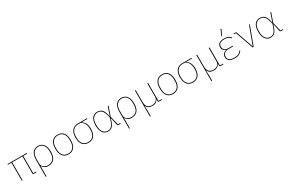

<svg xmlns="http://www.w3.org/2000/svg" viewBox="220 -2524 6798 4497"><g transform="rotate(-30 3619.0 -275.5)"><path d="M445 -487V-19H520V0H453Q438 0 431 -7Q424 -14 424 -29V-487H146V0H125V-487H30V-506H552V-487Z M657 200V-253Q657 -341 681 -399.5Q705 -458 750 -488Q795 -518 857 -518Q951 -518 1004 -451Q1057 -384 1057 -253Q1057 -121 1001 -54.5Q945 12 845 12Q778 12 737.5 -16.5Q697 -45 681 -78H678V200ZM845 -7Q936 -7 985 -66.5Q1034 -126 1034 -229V-277Q1034 -379 988 -439Q942 -499 857 -499Q772 -499 725 -437.5Q678 -376 678 -265V-143Q678 -103 701.5 -72Q725 -41 763 -24Q801 -7 845 -7Z M1387 12Q1321 12 1274 -18Q1227 -48 1202 -107Q1177 -166 1177 -253Q1177 -341 1202 -399.5Q1227 -458 1274 -488Q1321 -518 1387 -518Q1453 -518 1500 -488Q1547 -458 1572 -399.5Q1597 -341 1597 -253Q1597 -166 1572 -107Q1547 -48 1500 -18Q1453 12 1387 12ZM1387 -7Q1477 -7 1525.5 -67Q1574 -127 1574 -229V-277Q1574 -379 1525.5 -439Q1477 -499 1387 -499Q1297 -499 1248.5 -439Q1200 -379 1200 -277V-229Q1200 -127 1248.5 -67Q1297 -7 1387 -7Z M2180 -487H2024V-484Q2080 -451 2108.5 -394Q2137 -337 2137 -247Q2137 -163 2112 -105Q2087 -47 2040 -17.5Q1993 12 1927 12Q1861 12 1814 -17.5Q1767 -47 1742 -105Q1717 -163 1717 -247Q1717 -330 1743 -388Q1769 -446 1817.5 -476Q1866 -506 1933 -506H2180ZM1997 -487H1933Q1840 -487 1790 -426.5Q1740 -366 1740 -271V-223Q1740 -126 1788.5 -66.5Q1837 -7 1927 -7Q2017 -7 2065.5 -66.5Q2114 -126 2114 -223V-271Q2114 -339 2086.5 -394.5Q2059 -450 1997 -487Z M2800 -19V0H2741Q2728 0 2720.5 -6.5Q2713 -13 2708 -35L2666 -227H2663Q2637 -133 2608 -81Q2579 -29 2542 -8.5Q2505 12 2455 12Q2401 12 2358.5 -17.5Q2316 -47 2291.5 -106Q2267 -165 2267 -253Q2267 -341 2291.5 -400Q2316 -459 2358.5 -488.5Q2401 -518 2455 -518Q2506 -518 2546.5 -498Q2587 -478 2616 -426Q2645 -374 2663 -279H2666L2688 -346L2742 -506H2764L2677 -257L2735 -19ZM2455 -7Q2501 -7 2533.5 -26Q2566 -45 2590.5 -89Q2615 -133 2638 -207L2652 -253L2637 -312Q2619 -384 2593.5 -425Q2568 -466 2534 -482.5Q2500 -499 2455 -499Q2383 -499 2336.5 -439.5Q2290 -380 2290 -277V-229Q2290 -126 2336.5 -66.5Q2383 -7 2455 -7Z M2911 200V-253Q2911 -341 2935 -399.5Q2959 -458 3004 -488Q3049 -518 3111 -518Q3205 -518 3258 -451Q3311 -384 3311 -253Q3311 -121 3255 -54.5Q3199 12 3099 12Q3032 12 2991.5 -16.5Q2951 -45 2935 -78H2932V200ZM3099 -7Q3190 -7 3239 -66.5Q3288 -126 3288 -229V-277Q3288 -379 3242 -439Q3196 -499 3111 -499Q3026 -499 2979 -437.5Q2932 -376 2932 -265V-143Q2932 -103 2955.5 -72Q2979 -41 3017 -24Q3055 -7 3099 -7Z M3497 200H3476V-506H3497V-185Q3497 -93 3537.5 -50Q3578 -7 3652 -7Q3694 -7 3730 -22Q3766 -37 3788.5 -67.5Q3811 -98 3811 -144V-506H3832V-19H3917V0H3840Q3825 0 3818 -7Q3811 -14 3811 -29V-93L3824 -76H3808Q3795 -42 3756.5 -15Q3718 12 3650 12Q3592 12 3553.5 -11Q3515 -34 3495 -79H3492L3497 44Z M4212 12Q4146 12 4099 -18Q4052 -48 4027 -107Q4002 -166 4002 -253Q4002 -341 4027 -399.5Q4052 -458 4099 -488Q4146 -518 4212 -518Q4278 -518 4325 -488Q4372 -458 4397 -399.5Q4422 -341 4422 -253Q4422 -166 4397 -107Q4372 -48 4325 -18Q4278 12 4212 12ZM4212 -7Q4302 -7 4350.5 -67Q4399 -127 4399 -229V-277Q4399 -379 4350.5 -439Q4302 -499 4212 -499Q4122 -499 4073.5 -439Q4025 -379 4025 -277V-229Q4025 -127 4073.5 -67Q4122 -7 4212 -7Z M5005 -487H4849V-484Q4905 -451 4933.5 -394Q4962 -337 4962 -247Q4962 -163 4937 -105Q4912 -47 4865 -17.5Q4818 12 4752 12Q4686 12 4639 -17.5Q4592 -47 4567 -105Q4542 -163 4542 -247Q4542 -330 4568 -388Q4594 -446 4642.5 -476Q4691 -506 4758 -506H5005ZM4822 -487H4758Q4665 -487 4615 -426.5Q4565 -366 4565 -271V-223Q4565 -126 4613.5 -66.5Q4662 -7 4752 -7Q4842 -7 4890.5 -66.5Q4939 -126 4939 -223V-271Q4939 -339 4911.5 -394.5Q4884 -450 4822 -487Z M5158 200H5137V-506H5158V-185Q5158 -93 5198.5 -50Q5239 -7 5313 -7Q5355 -7 5391 -22Q5427 -37 5449.5 -67.5Q5472 -98 5472 -144V-506H5493V-19H5578V0H5501Q5486 0 5479 -7Q5472 -14 5472 -29V-93L5485 -76H5469Q5456 -42 5417.5 -15Q5379 12 5311 12Q5253 12 5214.5 -11Q5176 -34 5156 -79H5153L5158 44Z M6065 -95 6081 -84Q6056 -41 6009 -14.5Q5962 12 5876 12Q5785 12 5737.5 -25Q5690 -62 5690 -129Q5690 -180 5721.5 -215.5Q5753 -251 5807 -260V-263Q5762 -278 5735.5 -307Q5709 -336 5709 -385Q5709 -451 5756 -484.5Q5803 -518 5886 -518Q5939 -518 5973 -507.5Q6007 -497 6029.5 -480.5Q6052 -464 6068 -445L6052 -431Q6037 -449 6017 -464.5Q5997 -480 5966.5 -489.5Q5936 -499 5887 -499Q5808 -499 5770 -470Q5732 -441 5732 -391V-379Q5732 -335 5768.5 -302.5Q5805 -270 5864 -270H5985V-251H5863Q5793 -251 5753 -219.5Q5713 -188 5713 -138V-117Q5713 -66 5756.5 -36.5Q5800 -7 5876 -7Q5950 -7 5995 -29.5Q6040 -52 6065 -95ZM5954 -743 5881 -587 5865 -593 5933 -751Z M6395 0H6369L6198 -487H6143V-506H6192Q6204 -506 6210 -502Q6216 -498 6220 -488L6310 -228L6381 -24H6384L6459 -228L6562 -506H6583Z M7196 -19V0H7137Q7124 0 7116.5 -6.5Q7109 -13 7104 -35L7062 -227H7059Q7033 -133 7004 -81Q6975 -29 6938 -8.5Q6901 12 6851 12Q6797 12 6754.5 -17.5Q6712 -47 6687.5 -106Q6663 -165 6663 -253Q6663 -341 6687.5 -400Q6712 -459 6754.5 -488.5Q6797 -518 6851 -518Q6902 -518 6942.5 -498Q6983 -478 7012 -426Q7041 -374 7059 -279H7062L7084 -346L7138 -506H7160L7073 -257L7131 -19ZM6851 -7Q6897 -7 6929.5 -26Q6962 -45 6986.5 -89Q7011 -133 7034 -207L7048 -253L7033 -312Q7015 -384 6989.5 -425Q6964 -466 6930 -482.5Q6896 -499 6851 -499Q6779 -499 6732.5 -439.5Q6686 -380 6686 -277V-229Q6686 -126 6732.5 -66.5Q6779 -7 6851 -7Z"/></g></svg>

Font: IBM Plex Sans Thin
Style: Regular
Weight: 250
Designer: Mike Abbink, Paul van der Laan, Pieter van Rosmalen
Foundry: Bold Monday
Version: Version 3.201